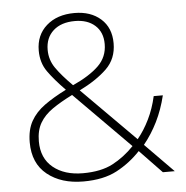

<svg xmlns="http://www.w3.org/2000/svg" viewBox="-52 -776 813 837"><g transform="rotate(-5 354.0 -357.5)"><path d="M304 -725Q375 -725 419 -686Q463 -647 463 -579Q463 -511 418 -467.5Q373 -424 298 -387L531 -153Q560 -188 582.5 -234Q605 -280 617 -334H657Q642 -272 616.5 -220.5Q591 -169 556 -126L680 0H628L531 -101Q485 -52 426.5 -21Q368 10 280 10Q183 10 122 -39Q61 -88 61 -180Q61 -235 82 -272.5Q103 -310 142.5 -338.5Q182 -367 238 -395Q190 -444 162.5 -483Q135 -522 135 -575Q135 -643 181.5 -684Q228 -725 304 -725ZM303 -690Q243 -690 208.5 -659Q174 -628 174 -575Q174 -531 199 -495Q224 -459 271 -412Q344 -445 384 -483.5Q424 -522 424 -579Q424 -631 391 -660.5Q358 -690 303 -690ZM263 -370Q211 -344 175 -319Q139 -294 120 -261.5Q101 -229 101 -181Q101 -107 150.5 -66.5Q200 -26 281 -26Q360 -26 411.5 -53Q463 -80 506 -125Z"/></g></svg>

Font: Noto Sans Lao Looped UI ExtLight
Style: Regular
Weight: 200
Designer: Mark Frömberg, Ben Mitchell
Foundry: The Fontpad Ltd
Version: Version 1.001; ttfautohint (v1.8.4.7-5d5b)